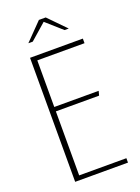

<svg xmlns="http://www.w3.org/2000/svg" viewBox="-147 -838 659 902"><g transform="rotate(-20 182.5 -386.5)"><path d="M67 -620H331V-597H95V-364H317L311 -342H95V-22H331V0H67ZM83 -687 167 -773H201L285 -687H264L185 -757L105 -687Z"/></g></svg>

Font: Smooch Sans Thin ExtraLight
Style: Regular
Weight: 250
Version: Version 1.010